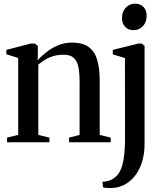

<svg xmlns="http://www.w3.org/2000/svg" viewBox="-20 -750 861 1012"><path d="M76 -39V-444.5L13.5 -464V-487L142.5 -520.5H163.5L179.5 -507.5V-468L178.5 -432Q197 -453.5 224.5 -475.2Q252 -497 286.2 -511.2Q320.5 -525.5 359 -525.5Q416 -525.5 447.8 -502Q479.5 -478.5 492.5 -433.5Q505.5 -388.5 505.5 -323.5V-39L563.5 -24.5V0H344V-24.5L399.5 -39V-321.5Q399.5 -365 393.2 -396.5Q387 -428 369 -444.8Q351 -461.5 315.5 -461.5Q286.5 -461.5 263.2 -455Q240 -448.5 220.5 -436.8Q201 -425 182 -410V-39L240.5 -24.5V0H17V-24.5ZM566 241Q557 241 548 240.8Q539 240.5 532.2 239.5Q525.5 238.5 523 237.5L520 208Q528 208 544.8 204.8Q561.5 201.5 575 193Q596.5 180 610.8 155.2Q625 130.5 632 87.2Q639 44 639 -23.5L638.5 -444L574.5 -463.5V-487L709.5 -520.5H727.5L742 -508V7.5Q742 62 728.2 105Q714.5 148 690.2 178.2Q666 208.5 634.2 224.5Q602.5 240.5 566 241ZM683 -591Q656 -591 639.5 -608.5Q623 -626 623 -655.5Q623 -688 642.5 -709.2Q662 -730.5 691.5 -730.5H692.5Q719.5 -730.5 736.2 -713.5Q753 -696.5 753 -666Q753 -634 733.5 -612.5Q714 -591 684 -591Z"/></svg>

Font: Merriweather 120pt Medium
Style: Regular
Weight: 500
Version: Version 2.100